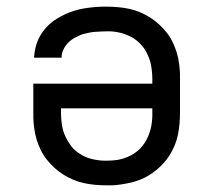

<svg xmlns="http://www.w3.org/2000/svg" viewBox="-20 -548 640 576"><path d="M300 8Q283 8 266 6.5Q249 5 232.5 1.5Q216 -2 200.5 -8.5Q185 -15 170.5 -24Q156 -33 143.5 -44.5Q131 -56 120.5 -69Q110 -82 102.5 -97.5Q95 -113 90 -129Q85 -145 82.5 -164.5Q80 -184 80 -196V-297H437V-310Q437 -321 436 -331.5Q435 -342 433 -353Q431 -364 427 -374Q423 -384 418 -393.5Q413 -403 405.5 -411.5Q398 -420 390 -426.5Q382 -433 372 -438Q362 -443 352 -446.5Q342 -450 329.5 -452Q317 -454 310 -454H300Q292 -454 283.5 -453.5Q275 -453 266.5 -452.5Q258 -452 250 -450.5Q242 -449 234 -447Q226 -445 218 -441.5Q210 -438 203 -434Q196 -430 189.5 -424.5Q183 -419 178 -412.5Q173 -406 169 -396.5Q165 -387 165 -382V-375H82Q83 -389 86 -403Q89 -417 95 -430Q101 -443 109.5 -454.5Q118 -466 128.5 -475.5Q139 -485 151.5 -492.5Q164 -500 177 -506Q190 -512 203.5 -516Q217 -520 231 -522.5Q245 -525 261.5 -526.5Q278 -528 288 -528H300Q317 -528 334 -526.5Q351 -525 367.5 -521.5Q384 -518 399.5 -511.5Q415 -505 429.5 -496Q444 -487 456.5 -475.5Q469 -464 479.5 -451Q490 -438 497.5 -422.5Q505 -407 510 -391Q515 -375 517.5 -355.5Q520 -336 520 -325V-210Q520 -193 518.5 -176Q517 -159 513.5 -142.5Q510 -126 503.5 -110.5Q497 -95 488 -81Q479 -67 467 -54.5Q455 -42 441.5 -32Q428 -22 413 -14.5Q398 -7 381.5 -2.5Q365 2 345.5 5Q326 8 315 8ZM291 -66H300Q311 -66 322 -67Q333 -68 343 -70.5Q353 -73 363.5 -77.5Q374 -82 383 -88Q392 -94 399.5 -101.5Q407 -109 413 -118Q419 -127 423.5 -137Q428 -147 431 -157.5Q434 -168 435.5 -180.5Q437 -193 437 -201V-223H163V-210Q163 -199 164 -188Q165 -177 167 -166.5Q169 -156 173 -146Q177 -136 182.5 -126.5Q188 -117 194.5 -108.5Q201 -100 209.5 -93.5Q218 -87 228 -81.5Q238 -76 248 -73Q258 -70 270.5 -68Q283 -66 291 -66Z"/></svg>

Font: R Plex Mono
Style: Regular
Weight: 400
Monospace: yes
Designer: Belleve Invis
Foundry: Belleve Invis
Version: Version 31.8.0